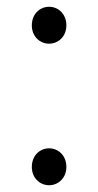

<svg xmlns="http://www.w3.org/2000/svg" viewBox="-20 -534 290 567"><path d="M125 -405C152 -405 176 -426 176 -459C176 -493 152 -514 125 -514C98 -514 74 -493 74 -459C74 -426 98 -405 125 -405ZM125 13C152 13 176 -8 176 -41C176 -75 152 -96 125 -96C98 -96 74 -75 74 -41C74 -8 98 13 125 13Z"/></svg>

Font: Noto Sans CJK Light
Style: Regular
Weight: 300
Designer: Ryoko NISHIZUKA (kana & ideographs); Paul D. Hunt (Latin, Greek & Cyrillic); Wenlong ZHANG (bopomofo); Sandoll Communica
Foundry: Adobe Systems Incorporated
Version: Version 1.000;PS 1;hotconv 1.0.78;makeotf.lib2.5.61930